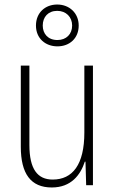

<svg xmlns="http://www.w3.org/2000/svg" viewBox="-20 -819 507 849"><path d="M234 -614C288 -614 328 -650 328 -706C328 -761 287 -799 233 -799C180 -799 139 -763 139 -706C139 -649 181 -614 234 -614ZM234 -642C192 -642 169 -670 169 -706C169 -744 193 -771 233 -771C272 -771 299 -744 299 -706C299 -668 273 -642 234 -642ZM391 -529H353V-233C353 -91 301 -25 213 -25C146 -25 110 -71 110 -178V-529H72V-170C72 -51 116 10 209 10C295 10 336 -46 355 -104H358L361 0H391Z"/></svg>

Font: Noto Sans Sinhala UI Condensed ExtraLight
Style: Regular
Weight: 200
Width: 3
Designer: Jelle Bosma - Monotype Design Team
Foundry: Monotype Imaging Inc.
Version: Version 2.006